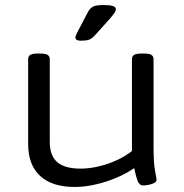

<svg xmlns="http://www.w3.org/2000/svg" viewBox="-20 -738 733 764"><path d="M278 6Q187 6 139.5 -38Q92 -82 92 -166V-503Q92 -514 100.5 -519.5Q109 -525 131 -525H139Q161 -525 169.5 -519.5Q178 -514 178 -503V-174Q178 -119 207.5 -93Q237 -67 301 -67Q335 -67 373 -76Q411 -85 445.5 -101Q480 -117 505 -137V-503Q505 -514 513.5 -519.5Q522 -525 544 -525H552Q574 -525 582.5 -519.5Q591 -514 591 -503V-152Q591 -89 597 -58Q603 -27 603 -23Q603 -14 592 -9Q581 -4 568.5 -2Q556 0 549 0Q535 0 528 -17.5Q521 -35 514 -69Q484 -48 444 -31Q404 -14 360.5 -4Q317 6 278 6ZM302 -576Q280 -576 280 -589Q280 -594 283.5 -600.5Q287 -607 291 -616L331 -692Q338 -705 350 -711.5Q362 -718 393 -718Q441 -718 441 -702Q441 -695 435 -686Q429 -677 414 -660L360 -600Q346 -584 334 -580Q322 -576 302 -576Z"/></svg>

Font: Asap Expanded
Style: Regular
Weight: 400
Width: 7
Designer: Pablo Cosgaya
Foundry: Omnibus-Type
Version: Version 3.001; ttfautohint (v1.8.4.7-5d5b)